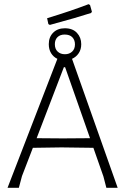

<svg xmlns="http://www.w3.org/2000/svg" viewBox="-20 -897 607 917"><path d="M211 -782 205 -810Q320 -845 403 -877L410 -873L419 -841L415 -835Q351 -814 218 -778ZM542 0H488L474 -54L426 -191L274 -193L137 -191L85 -56L70 0H16L254 -616Q235 -625 224 -643Q213 -661 213 -686Q213 -720 234 -741Q255 -762 290 -762Q327 -762 347.5 -740Q368 -718 368 -686Q368 -661 356 -643Q344 -625 324 -616ZM242 -686Q242 -663 255.5 -650.5Q269 -638 290 -638Q311 -638 324.5 -650.5Q338 -663 338 -685Q338 -706 325.5 -719Q313 -732 289 -732Q267 -732 254.5 -719.5Q242 -707 242 -686ZM410 -237 291 -576H285L155 -237L280 -236Z"/></svg>

Font: Luna Sans Light
Style: Regular
Weight: 300
Designer: Juan Pablo del Peral
Foundry: Huerta Tipografica
Version: Version 2.001; ttfautohint (v1.5)